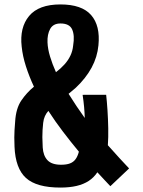

<svg xmlns="http://www.w3.org/2000/svg" viewBox="-20 -829 641 858"><path d="M249.9 9.2Q143.6 9.2 96.2 -33.5Q48.9 -76.3 44.9 -173.2Q43.9 -198.1 43.9 -214.7Q44 -231.3 44.9 -247.1Q45.8 -262.9 47.7 -285.7Q51.1 -344 75.1 -379.6Q99.2 -415.2 131.7 -441.6Q110.1 -487.9 95.7 -533.1Q81.2 -578.3 76.9 -620.6Q67.1 -705.8 110 -757.5Q152.9 -809.2 250.1 -809.2Q345.4 -809.2 387.1 -761.8Q428.7 -714.3 419.9 -626.5Q414.9 -574.1 389.4 -526.8Q363.8 -479.6 319.3 -437.5Q312.2 -431.2 303.8 -424.2Q295.5 -417.2 286.5 -409.8Q303 -382.9 321.5 -355.4Q339.9 -328 358.7 -301.9Q358.2 -324.6 355.9 -350.2Q353.6 -375.9 349.2 -405.2L454.4 -405.5Q457.7 -376.2 460.3 -336.9Q462.9 -297.5 463.7 -256.3Q464.5 -215.1 462 -180Q489.9 -148.4 514.4 -121.9Q538.9 -95.4 556.9 -76.3L473.1 3Q458.7 -12.3 444.3 -27.6Q430 -43 415.1 -59.1Q399.5 -35.6 376.6 -20.6Q353.7 -5.6 322.3 1.8Q290.9 9.2 249.9 9.2ZM253.1 -92.8Q277 -92.8 292.6 -98.7Q308.2 -104.6 317.6 -117.5Q327.1 -130.4 332.5 -151.2Q296 -195.1 261.2 -240.9Q226.3 -286.8 196.1 -333.5Q187 -323.4 180.9 -310.2Q174.9 -297 173 -280.2Q171.1 -262.6 170.2 -248.4Q169.2 -234.1 169.3 -216.2Q169.4 -198.3 170.9 -170Q173.2 -133.1 192.4 -112.9Q211.5 -92.8 253.1 -92.8ZM230.1 -506.4Q252.1 -523.2 268.5 -541.5Q284.9 -559.8 294.7 -580.6Q304.6 -601.4 306.9 -625.5Q314.4 -670.8 302.4 -697.5Q290.5 -724.1 250.1 -724.1Q217.7 -724.1 204.2 -699.8Q190.8 -675.4 192.3 -639.7Q193.4 -610.3 203.7 -576.3Q213.9 -542.3 230.1 -506.4Z"/></svg>

Font: Big Shoulders Text SC Thin
Style: Regular
Weight: 100
Designer: Patric King
Foundry: XO Type Co
Version: Version 2.002